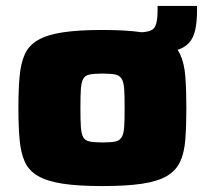

<svg xmlns="http://www.w3.org/2000/svg" viewBox="-20 -619 691 647"><path d="M318 -442V-510H445Q490 -510 500.5 -526Q511 -542 511 -582V-599H644V-586Q644 -544 637.5 -516.5Q631 -489 615.5 -473Q600 -457 573.5 -449.5Q547 -442 508 -442ZM325 8Q244 8 191.5 0Q139 -8 108 -26Q77 -44 63.5 -74Q50 -104 46 -149Q42 -194 42 -255Q42 -316 46 -361Q50 -406 63.5 -436Q77 -466 108 -484Q139 -502 191.5 -510Q244 -518 325 -518Q407 -518 459.5 -510Q512 -502 542.5 -484Q573 -466 587 -436Q601 -406 604.5 -361.5Q608 -317 608 -255Q608 -194 604.5 -149Q601 -104 587 -74Q573 -44 542.5 -26Q512 -8 459.5 0Q407 8 325 8ZM325 -139Q353 -139 368 -142Q383 -145 390 -156.5Q397 -168 398.5 -191.5Q400 -215 400 -255Q400 -296 398.5 -319Q397 -342 390 -353.5Q383 -365 368 -368Q353 -371 325 -371Q298 -371 282.5 -368Q267 -365 260.5 -353.5Q254 -342 252.5 -319Q251 -296 251 -255Q251 -215 252.5 -191.5Q254 -168 260.5 -156.5Q267 -145 283 -142Q299 -139 325 -139Z"/></svg>

Font: Saira Expanded ExtraBold
Style: Regular
Weight: 800
Width: 7
Designer: Hector Gatti with collaboration of the Omnibus-Type team
Foundry: Omnibus-Type
Version: Version 1.101